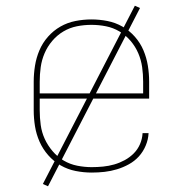

<svg xmlns="http://www.w3.org/2000/svg" viewBox="-20 -596 640 672"><path d="M301 8Q273 8 245 2.5Q217 -3 192.5 -17Q168 -31 149 -52.5Q130 -74 118.5 -100Q107 -126 102.5 -154Q98 -182 98 -210V-310Q98 -338 102.5 -366Q107 -394 118 -420Q129 -446 148 -467.5Q167 -489 191.5 -503Q216 -517 244 -522.5Q272 -528 300 -528Q328 -528 356 -522.5Q384 -517 408.5 -503Q433 -489 452 -467.5Q471 -446 482 -420Q493 -394 497.5 -366Q502 -338 502 -310V-251H119V-210Q119 -184 122.5 -158.5Q126 -133 136.5 -110Q147 -87 164 -67Q181 -47 203 -34Q225 -21 250.5 -16Q276 -11 301 -11Q321 -11 341 -13Q361 -15 380 -20.5Q399 -26 416.5 -35.5Q434 -45 448 -59Q462 -73 470 -91.5Q478 -110 479 -130H500Q499 -108 490 -86.5Q481 -65 466 -48.5Q451 -32 431 -21Q411 -10 389.5 -3.5Q368 3 346 5.5Q324 8 301 8ZM119 -269H481V-310Q481 -336 477.5 -361Q474 -386 464 -409.5Q454 -433 437 -453Q420 -473 398 -486Q376 -499 351 -504Q326 -509 300 -509Q274 -509 249 -504Q224 -499 202 -486Q180 -473 163 -453Q146 -433 136 -409.5Q126 -386 122.5 -361Q119 -336 119 -310ZM148 56 130 48 452 -576 470 -568Z"/></svg>

Font: Iosevka HT Thin Extended
Style: Regular
Weight: 100
Width: 7
Monospace: yes
Designer: Belleve Invis
Foundry: Belleve Invis
Version: Version 32.3.0; ttfautohint (v1.8.4)